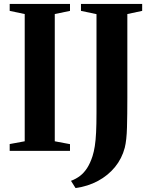

<svg xmlns="http://www.w3.org/2000/svg" viewBox="-20 -763 772 971"><path d="M105 -48.5V-692L29 -708V-743H334V-708L257 -692V-48.5L334 -34V0H29V-34.5ZM339 151.5Q364.5 142 384.8 126.5Q405 111 420.8 86.5Q436.5 62 448 26.5Q455 4.5 459.5 -24.2Q464 -53 466 -93.8Q468 -134.5 468 -193V-691.5L389.5 -708V-743H699V-708L624 -692V-269Q624 -182.5 622.2 -118.2Q620.5 -54 611 -16Q596.5 39 561.5 81.8Q526.5 124.5 475.5 152Q424.5 179.5 362 188Z"/></svg>

Font: Merriweather 96pt
Style: Bold
Weight: 700
Version: Version 2.100